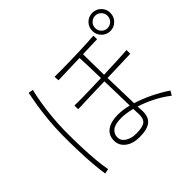

<svg xmlns="http://www.w3.org/2000/svg" viewBox="-200 -1131 1418 1418"><g transform="rotate(-45 509.0 -422.5)"><path d="M926 -62 906 -28Q849 -72 788.5 -102Q728 -132 671 -150Q672 -136 672 -126Q672 -116 673 -111Q678 -42 641.5 -10.5Q605 21 522 21Q454 21 411.5 -11Q369 -43 369 -95Q369 -151 410.5 -181Q452 -211 526 -211Q575 -211 635 -196Q634 -247 632.5 -316Q631 -385 629 -455Q571 -454 516 -452Q461 -450 416.5 -448.5Q372 -447 347 -446L346 -485Q370 -484 414 -484.5Q458 -485 514 -486.5Q570 -488 628 -490Q627 -558 625 -616.5Q623 -675 621 -707Q554 -705 492 -703Q430 -701 395 -700L392 -739Q419 -738 461 -738.5Q503 -739 551.5 -740Q600 -741 649 -742.5Q698 -744 740 -746.5Q782 -749 810 -751L811 -713Q784 -712 744 -711Q704 -710 659 -708Q659 -677 660 -618.5Q661 -560 662 -491Q740 -494 807.5 -497Q875 -500 908 -503V-464Q874 -463 807 -460.5Q740 -458 663 -456Q665 -382 667 -309.5Q669 -237 670 -186Q731 -167 797 -135.5Q863 -104 926 -62ZM638 -109Q637 -115 637 -128Q637 -141 636 -160Q605 -168 577.5 -172Q550 -176 526 -176Q461 -176 432.5 -153.5Q404 -131 404 -95Q404 -58 439 -36.5Q474 -15 522 -15Q592 -15 616.5 -36Q641 -57 638 -109ZM211 -784Q200 -743 189.5 -681Q179 -619 172 -547.5Q165 -476 164 -404Q163 -316 166 -235Q169 -154 175 -88Q181 -22 190 23L152 31Q144 -18 138.5 -86.5Q133 -155 130.5 -236.5Q128 -318 129 -404Q130 -478 137 -549.5Q144 -621 154 -683Q164 -745 173 -790ZM1018 -781Q1018 -742 990.5 -714Q963 -686 924 -686Q884 -686 856.5 -714Q829 -742 829 -781Q829 -821 856.5 -848.5Q884 -876 924 -876Q963 -876 990.5 -848.5Q1018 -821 1018 -781ZM988 -781Q988 -808 969 -827Q950 -846 924 -846Q897 -846 878 -827Q859 -808 859 -781Q859 -754 878 -735Q897 -716 924 -716Q950 -716 969 -735Q988 -754 988 -781Z"/></g></svg>

Font: Zen Kaku Gothic Antique Light
Style: Regular
Weight: 300
Designer: Yoshimichi Ohira
Foundry: Positype
Version: Version 1.001